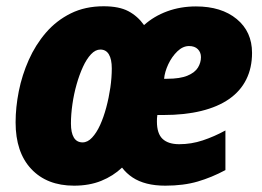

<svg xmlns="http://www.w3.org/2000/svg" viewBox="-20 -583 838 613"><path d="M216.3 9.8Q129.9 9.8 79.8 -43.5Q29.8 -96.7 29.8 -192.4Q29.8 -240.2 40 -291.7Q50.3 -343.3 71.8 -391.6Q93.3 -439.9 126.7 -478.8Q160.2 -517.6 206.1 -540.3Q252 -563 311 -563Q359.9 -563 389.6 -547.4Q419.4 -531.7 439.9 -502.9Q471.2 -531.2 513.9 -546.9Q556.6 -562.5 605.5 -562.5Q687 -562.5 735.8 -522.2Q784.7 -481.9 784.7 -414.1Q784.7 -366.2 766.1 -329.1Q747.6 -292 711.4 -266.8Q675.3 -241.7 622.6 -228.8Q569.8 -215.8 501.5 -215.8H482.4Q481.4 -210.4 481.2 -205.3Q481 -200.2 481 -194.8Q481 -156.7 499 -139.6Q517.1 -122.6 552.2 -122.6Q590.8 -122.6 627.4 -134.8Q664.1 -147 699.7 -166.5V-40Q656.2 -16.6 611.1 -3.4Q565.9 9.8 507.8 9.8Q475.1 9.8 449 3.2Q422.9 -3.4 403.3 -16.4Q383.8 -29.3 369.6 -47.9Q341.3 -21 303.2 -5.6Q265.1 9.8 216.3 9.8ZM243.7 -128.4Q259.8 -128.4 273.9 -143.6Q288.1 -158.7 299.6 -183.8Q311 -209 319.3 -240Q327.6 -271 332.3 -303.2Q336.9 -335.4 336.9 -364.3Q336.9 -394 327.6 -409.4Q318.4 -424.8 300.3 -424.8Q284.7 -424.8 270.5 -409.7Q256.3 -394.5 244.9 -369.6Q233.4 -344.7 224.6 -313.7Q215.8 -282.7 211.2 -250.2Q206.5 -217.8 206.5 -188.5Q206.5 -159.2 215.8 -143.8Q225.1 -128.4 243.7 -128.4ZM503.9 -331.5H513.2Q555.2 -331.5 578.9 -341.6Q602.5 -351.6 612.1 -367.4Q621.6 -383.3 621.6 -400.4Q621.6 -416 611.6 -426Q601.6 -436 583.5 -436Q564 -436 546.4 -419.2Q528.8 -402.3 517.3 -377.9Q505.9 -353.5 503.9 -331.5Z"/></svg>

Font: Open Sans SemiCondensed ExtraBold
Style: Italic
Weight: 800
Width: 4
Italic angle: -12°
Designer: Monotype Design Team
Foundry: Monotype Imaging Inc.
Version: Version 3.003